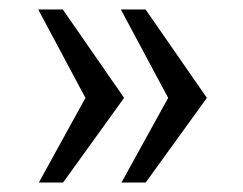

<svg xmlns="http://www.w3.org/2000/svg" viewBox="-20 -460 519 410"><path d="M162.4 -251 61.6 -439.8H114.1L245 -251L114.7 -70.2H63ZM339.1 -251 238 -439.8H290.8L421.8 -251L291.1 -70.2H239.4Z"/></svg>

Font: Public Sans Thin
Style: Regular
Weight: 100
Designer: The Public Sans project authors (U.S. Web Design System). Libre Franklin designed by Pablo Impallari and Rodrigo Fuenzal
Version: Version 1.008